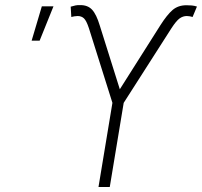

<svg xmlns="http://www.w3.org/2000/svg" viewBox="-20 -753 813 773"><path d="M376.5 0 432.6 -338.9 337.9 -639.6Q328.1 -669.4 318.1 -679Q308.1 -688.5 292.5 -688.5Q286.1 -688.5 279.5 -687.3Q272.9 -686 267.1 -684.6L264.6 -726.1Q275.9 -729.5 284.2 -731.2Q292.5 -732.9 302.7 -732.4Q333 -732.9 350.6 -714.1Q368.2 -695.3 381.8 -649.9L462.4 -393.6L626 -651.9Q652.8 -693.8 675 -712.9Q697.3 -731.9 730.5 -731.9Q741.7 -731.9 752.2 -731Q762.7 -730 772.9 -726.6L755.4 -684.6Q751 -686 744.6 -687.3Q738.3 -688.5 732.4 -688.5Q716.3 -688.5 702.9 -678.7Q689.5 -668.9 670.4 -639.6L478 -338.9L421.9 0ZM107.4 -589.4 148.4 -727.5H195.3L139.6 -589.4Z"/></svg>

Font: Inter 16pt ExtraLight
Style: Italic
Weight: 250
Italic angle: -9.3988°
Version: Version 4.001;git-66647c0bb